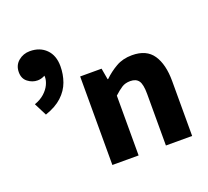

<svg xmlns="http://www.w3.org/2000/svg" viewBox="-122 -862 1094 1011"><g transform="rotate(-20 425.5 -356.0)"><path d="M105 -369 69 -440Q103 -452 125 -472Q147 -492 157.5 -514.5Q168 -537 168 -556Q168 -563 167 -568Q166 -573 165 -578H187Q177 -568 160 -560.5Q143 -553 126 -553Q97 -553 72 -572Q47 -591 47 -627Q47 -666 74.5 -689Q102 -712 139 -712Q195 -712 229.5 -677.5Q264 -643 264 -583Q264 -537 249 -495.5Q234 -454 199 -421.5Q164 -389 105 -369ZM343 0V-496H463L474 -433H477Q509 -464 547.5 -486Q586 -508 637 -508Q718 -508 754 -454.5Q790 -401 790 -308V0H643V-289Q643 -343 628.5 -363Q614 -383 582 -383Q554 -383 534.5 -370.5Q515 -358 490 -335V0Z"/></g></svg>

Font: Mada
Style: Bold
Weight: 700
Designer: Khaled Hosny
Version: Version 1.5